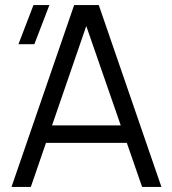

<svg xmlns="http://www.w3.org/2000/svg" viewBox="-20 -740 680 760"><path d="M619 0H542.5L482 -174.5H162L102 0H25.5L273.5 -720H371ZM321.5 -637 186 -243.5H458ZM175.5 -720 116 -565H53L112.5 -720Z"/></svg>

Font: CCSD_manrope
Style: Regular
Weight: 400
Designer: Mikhail Sharanda
Foundry: Mikhail Sharanda
Version: Version 4.503